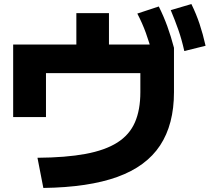

<svg xmlns="http://www.w3.org/2000/svg" viewBox="-20 -869 1040 948"><path d="M165 -90Q305 -91 402 -109Q499 -127 559 -165Q619 -203 646 -264.5Q673 -326 673 -414V-508H207V-291H45V-649H357V-804H518V-649H832L839 -633V-414Q839 -255 770.5 -151Q702 -47 559.5 4.5Q417 56 194 59ZM733 -602Q717 -660 700 -707Q683 -754 658 -802L764 -837Q788 -789 806 -739.5Q824 -690 839 -633ZM890 -617Q877 -675 860.5 -722Q844 -769 823 -819L925 -849Q949 -800 965.5 -750.5Q982 -701 995 -643Z"/></svg>

Font: M PLUS 2 ExtraBold
Style: Regular
Weight: 800
Version: Version 1.001